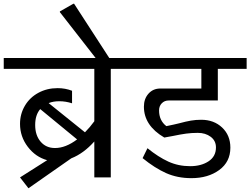

<svg xmlns="http://www.w3.org/2000/svg" viewBox="-42 -948 1338 1026"><path d="M704 -580H550V0H462V-192Q405 -128 339 -102L110 58L65 0L210 -92Q148 -109 106.5 -163.5Q65 -218 65 -286Q65 -339 91 -383Q117 -427 163 -452Q209 -477 266 -477Q307 -477 343 -463V-396Q309 -407 275 -407Q242 -407 218 -397L412 -241Q438 -267 462 -300V-580H-22V-638H704ZM252 -157Q309 -157 370 -203L173 -365Q146 -334 146 -280Q146 -225 175 -191Q204 -157 252 -157Z M469 -638 278 -883V-887L350 -928H354L542 -638V-610H469Z M720 -103 746 -156Q804 -109 857.5 -84.5Q911 -60 974 -60Q1033 -60 1072.5 -86Q1112 -112 1112 -160Q1112 -196 1084 -217Q1056 -238 1015 -238Q982 -238 952.5 -234Q923 -230 880 -221L836 -213Q727 -277 727 -378Q727 -420 751.5 -447.5Q776 -475 815 -475H1034V-580H638V-638H1276V-580H1122V-411H859Q837 -411 822.5 -396Q808 -381 808 -358Q808 -304 847 -274Q864 -277 885 -282Q906 -287 915 -289Q952 -299 978 -303.5Q1004 -308 1033 -308Q1101 -308 1145 -266.5Q1189 -225 1189 -159Q1189 -83 1129.5 -39.5Q1070 4 981 4Q906 4 845.5 -23Q785 -50 720 -103Z"/></svg>

Font: Amiko
Style: Regular
Weight: 400
Designer: Pablo Impallari, Rodrigo Fuenzalida, Andres Torresi
Foundry: Impallari Type
Version: Version 1.001; ttfautohint (v1.3)